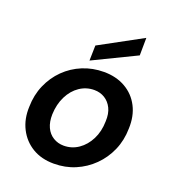

<svg xmlns="http://www.w3.org/2000/svg" viewBox="-137 -856 884 975"><g transform="rotate(20 304.5 -368.5)"><path d="M263 12Q196 12 147 -17.5Q98 -47 71.5 -99Q45 -151 48 -217Q49 -281 72.5 -335Q96 -389 136.5 -429Q177 -469 230.5 -491Q284 -513 345 -513Q411 -513 461 -484.5Q511 -456 537.5 -404.5Q564 -353 561 -285Q560 -222 536.5 -168Q513 -114 472 -73.5Q431 -33 378 -10.5Q325 12 263 12ZM279 -91Q323 -91 358.5 -115.5Q394 -140 415.5 -182.5Q437 -225 438 -280Q440 -322 426 -350.5Q412 -379 387 -394.5Q362 -410 330 -410Q287 -410 251.5 -386Q216 -362 194.5 -319Q173 -276 171 -221Q170 -180 183.5 -151Q197 -122 222.5 -106.5Q248 -91 279 -91ZM255 -542 257 -624 487 -749 486 -654Z"/></g></svg>

Font: DM Sans 17pt SemiBold
Style: Italic
Weight: 600
Italic angle: -10°
Version: Version 4.004;gftools[0.9.30]